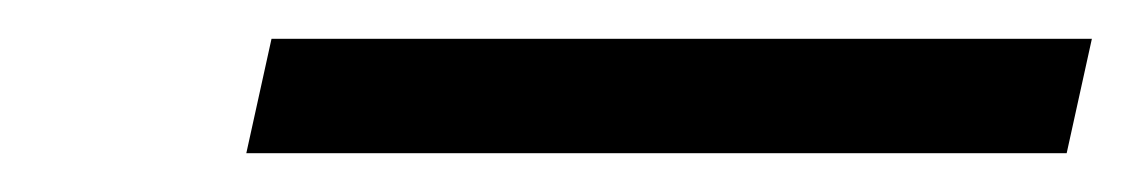

<svg xmlns="http://www.w3.org/2000/svg" viewBox="-20 -839 583 99"><path d="M120 -819H543L530 -760H107Z"/></svg>

Font: Noto Serif Narrow
Style: Bold Italic
Weight: 700
Width: 4
Italic angle: -12°
Designer: Monotype Design Team
Foundry: Monotype Imaging Inc.
Version: Version 1.001